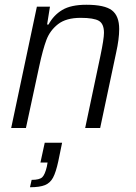

<svg xmlns="http://www.w3.org/2000/svg" viewBox="-20 -538 570 807"><path d="M135 -510H190L178 -435H184Q205 -474 241.5 -496Q278 -518 343 -518Q420 -518 450.5 -494.5Q481 -471 481 -416Q481 -374 468 -316L401 0H338L402 -303Q417 -375 417 -400Q417 -438 395.5 -450.5Q374 -463 319 -463Q258 -463 224 -436.5Q190 -410 175 -370Q160 -330 145 -260L89 0H27ZM177 162 180 145H150L168 62H241L225 140Q215 186 203 208.5Q191 231 169 240Q147 249 106 249L113 218Q146 218 157.5 207Q169 196 177 162Z"/></svg>

Font: Saira Semi Condensed Light
Style: Italic
Weight: 300
Width: 4
Italic angle: -12°
Designer: Hector Gatti with collaboration of the Omnibus-Type team
Foundry: Omnibus-Type
Version: Version 1.001; ttfautohint (v1.8)